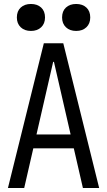

<svg xmlns="http://www.w3.org/2000/svg" viewBox="-20 -948 540 968"><path d="M20 0 201 -730H299L480 0H398L252 -636H248L102 0ZM112 -200V-270H388V-200ZM136 -792Q104 -792 84.5 -810.5Q65 -829 65 -860Q65 -892 84.5 -910Q104 -928 136 -928Q168 -928 187.5 -910Q207 -892 207 -860Q207 -829 187.5 -810.5Q168 -792 136 -792ZM364 -792Q332 -792 312.5 -810.5Q293 -829 293 -860Q293 -892 312.5 -910Q332 -928 364 -928Q396 -928 415.5 -910Q435 -892 435 -860Q435 -829 415.5 -810.5Q396 -792 364 -792Z"/></svg>

Font: M PLUS Code Latin
Style: Regular
Weight: 400
Designer: Coji Morishita
Foundry: UNDERFOREST DESIGN
Version: Version 1.002; ttfautohint (v1.8.3)